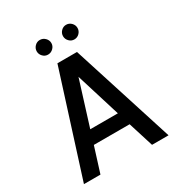

<svg xmlns="http://www.w3.org/2000/svg" viewBox="-201 -1006 1061 1138"><g transform="rotate(-30 329.5 -436.5)"><path d="M40 -1 262 -700H396L619 -1H506L452 -173H207L153 -1ZM330 -568 235 -264H424ZM240 -772Q220 -772 205.5 -787Q191 -802 191 -822Q191 -842 205.5 -857Q220 -872 240 -872Q261 -872 276 -857Q291 -842 291 -822Q291 -802 276 -787Q261 -772 240 -772ZM420 -772Q400 -772 385.5 -787Q371 -802 371 -822Q371 -842 385.5 -857Q400 -872 420 -872Q441 -872 455.5 -857Q470 -842 470 -822Q470 -802 455.5 -787Q441 -772 420 -772Z"/></g></svg>

Font: Kulim Park SemiBold
Style: Regular
Weight: 600
Designer: Noponies / Dale Sattler
Foundry: Noponies
Version: Version 1.000; ttfautohint (v1.8.3)